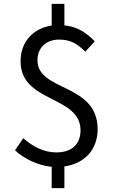

<svg xmlns="http://www.w3.org/2000/svg" viewBox="-20 -856 595 999"><path d="M249 123H315V10C421 -5 488 -78 488 -184C488 -424 175 -379 175 -542C175 -607 219 -650 288 -650C349 -650 383 -627 424 -587L473 -641C432 -683 386 -717 315 -724V-836H249V-723C152 -709 87 -638 87 -537C87 -320 399 -360 399 -178C399 -108 356 -63 273 -63C205 -63 148 -96 101 -137L58 -74C105 -30 177 5 249 12Z"/></svg>

Font: Source Han Sans KR
Style: Regular
Weight: 400
Designer: Ryoko NISHIZUKA 西塚涼子 (kana, bopomofo & ideographs); Paul D. Hunt (Latin, Greek & Cyrillic); Sandoll Communications 산돌커뮤니
Foundry: Adobe
Version: Version 2.004;hotconv 1.0.118;makeotfexe 2.5.65603